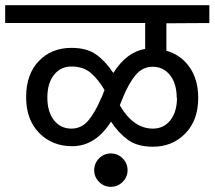

<svg xmlns="http://www.w3.org/2000/svg" viewBox="-40 -667 829 742"><path d="M769 -578 603 -577V-471Q659 -455 692.5 -407.5Q726 -360 726 -289Q726 -202 676 -151Q626 -100 551 -100Q491 -100 454.5 -126.5Q418 -153 389 -197Q329 -102 239 -102Q162 -102 111.5 -153Q61 -204 61 -292Q61 -380 110 -431Q159 -482 236 -482Q296 -482 332 -456Q368 -430 398 -385Q449 -466 521 -478V-578H-20V-647H769ZM351 -288 352 -289 364 -319Q340 -360 311 -385Q282 -410 236 -410Q194 -410 168.5 -377.5Q143 -345 143 -290Q143 -235 168.5 -202.5Q194 -170 236 -170Q275 -170 301.5 -201.5Q328 -233 351 -288ZM644 -289 643 -288Q643 -343 617.5 -376Q592 -409 550 -409Q511 -409 484.5 -377.5Q458 -346 435 -290L423 -260Q475 -170 551 -170Q593 -170 618.5 -202.5Q644 -235 644 -289ZM388 -74Q415 -74 434 -55Q453 -36 453 -9Q453 17 434 36Q415 55 388 55Q362 55 343 36Q324 17 324 -9Q324 -36 343 -55Q362 -74 388 -74Z"/></svg>

Font: Martel Sans
Style: Regular
Weight: 400
Designer: Dan Reynolds and Mathieu Réguer
Foundry: Dan Reynolds and Mathieu Réguer
Version: Version 1.001;PS 001.001;hotconv 1.0.70;makeotf.lib2.5.58329